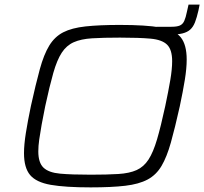

<svg xmlns="http://www.w3.org/2000/svg" viewBox="-20 -804 885 832"><path d="M651 -654 658 -688H723Q747 -688 759.5 -693.5Q772 -699 778.5 -713.5Q785 -728 790 -753L797 -784H845L840 -759Q833 -728 825 -707.5Q817 -687 804 -675.5Q791 -664 770 -659Q749 -654 717 -654ZM373 8Q263 8 200 -3Q137 -14 110.5 -45.5Q84 -77 84 -140Q84 -177 92 -227.5Q100 -278 114 -345Q135 -440 152.5 -504Q170 -568 193.5 -606.5Q217 -645 254 -664Q291 -683 350.5 -689.5Q410 -696 499 -696Q612 -696 675 -685Q738 -674 763.5 -642Q789 -610 789 -546Q789 -508 781 -458.5Q773 -409 759 -343Q738 -249 720.5 -186.5Q703 -124 680 -85Q657 -46 619.5 -26Q582 -6 522.5 1Q463 8 373 8ZM373 -47Q444 -47 492.5 -50Q541 -53 572 -67Q603 -81 623.5 -112.5Q644 -144 660.5 -200Q677 -256 696 -344Q710 -410 718 -457.5Q726 -505 726 -539Q726 -589 704 -610.5Q682 -632 632.5 -636.5Q583 -641 500 -641Q427 -641 379 -638Q331 -635 299.5 -621Q268 -607 247.5 -575.5Q227 -544 211 -488Q195 -432 176 -344Q167 -300 160.5 -264Q154 -228 150 -199.5Q146 -171 146 -148Q146 -99 168.5 -77.5Q191 -56 240.5 -51.5Q290 -47 373 -47Z"/></svg>

Font: Saira Expanded Light
Style: Italic
Weight: 300
Width: 7
Italic angle: -12°
Designer: Hector Gatti with collaboration of the Omnibus-Type team
Foundry: Omnibus-Type
Version: Version 1.101